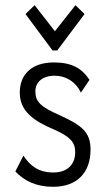

<svg xmlns="http://www.w3.org/2000/svg" viewBox="-20 -708 415 738"><path d="M113 -688 78 -654 182 -514H200L305 -654L270 -688L191 -588ZM184 10C276 10 328 -44 328 -133C328 -201 294 -226 210 -265C133 -298 116 -319 116 -357C116 -392 143 -417 190 -417C230 -417 269 -397 291 -352L324 -401C294 -447 254 -468 187 -468C100 -468 56 -420 56 -352C56 -282 107 -244 188 -210C249 -183 269 -162 269 -123C269 -74 237 -45 185 -45C129 -45 96 -70 70 -110L39 -49C73 -13 119 10 184 10Z"/></svg>

Font: Inconsolata Condensed
Style: Regular
Weight: 400
Width: 3
Monospace: yes
Designer: Raph Levien, Cyreal, Brenton Simpson
Foundry: Raph Levien, Cyreal, Google
Version: Version 3.100